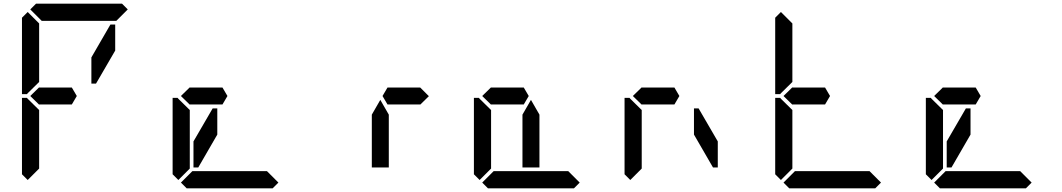

<svg xmlns="http://www.w3.org/2000/svg" viewBox="-20 -1020 5752 1040"><path d="M144 -969 175 -1000H641L672 -969L610 -907H590H454H362H226H206ZM130 -45 99 -76V-490H126L130 -485L192 -424V-218V-113V-107ZM130 -515 126 -510H99V-924L130 -955L192 -893V-887V-782V-576ZM144 -500 192 -547V-546H328H369L396 -500L369 -454H212H209H192V-453ZM578 -887H604V-746L500 -567H475V-709Z M1488 -31 1457 0H991L960 -31L1022 -93H1042H1178H1270H1406H1426ZM946 -45 915 -76V-490H942L946 -485L1008 -424V-218V-113V-107ZM960 -500 1008 -547V-546H1144H1185L1212 -500L1185 -454H1028H1025H1008V-453ZM1157 -291 1054 -113H1028V-254L1132 -433H1157Z M2256 -546 2303 -499 2256 -453V-454H2238H2236H2107H2086H2079L2052 -500L2079 -546H2086H2107H2120ZM2086 -157V-113H1994V-327V-399L2040 -479L2086 -399V-327Z M3120 -31 3089 0H2623L2592 -31L2654 -93H2674H2810H2902H3038H3058ZM2578 -45 2547 -76V-490H2574L2578 -485L2640 -424V-218V-113V-107ZM2592 -500 2640 -547V-546H2776H2817L2844 -500L2817 -454H2660H2657H2640V-453ZM2902 -157V-113H2810V-327V-399L2856 -479L2902 -399V-327Z M3394 -45 3363 -76V-490H3390L3394 -485L3456 -424V-218V-113V-107ZM3408 -500 3456 -547V-546H3592H3633L3660 -500L3633 -454H3476H3473H3456V-453ZM3739 -433H3764L3868 -254V-113H3842L3739 -291Z M4752 -31 4721 0H4255L4224 -31L4286 -93H4306H4442H4534H4670H4690ZM4210 -45 4179 -76V-490H4206L4210 -485L4272 -424V-218V-113V-107ZM4210 -515 4206 -510H4179V-924L4210 -955L4272 -893V-887V-782V-576ZM4224 -500 4272 -547V-546H4408H4449L4476 -500L4449 -454H4292H4289H4272V-453Z M5568 -31 5537 0H5071L5040 -31L5102 -93H5122H5258H5350H5486H5506ZM5026 -45 4995 -76V-490H5022L5026 -485L5088 -424V-218V-113V-107ZM5040 -500 5088 -547V-546H5224H5265L5292 -500L5265 -454H5108H5105H5088V-453ZM5237 -291 5134 -113H5108V-254L5212 -433H5237Z"/></svg>

Font: DSEG14 Classic
Style: Regular
Weight: 400
Designer: Keshikan(Twitter:@keshinomi_88pro)
Version: Version 0.46